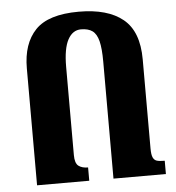

<svg xmlns="http://www.w3.org/2000/svg" viewBox="-52 -772 751 821"><g transform="rotate(-5 323.5 -362.0)"><path d="M74 0V-502Q74 -608 129.5 -666Q185 -724 316 -724Q440 -724 505.5 -670.5Q571 -617 571 -497V-115Q571 -88 576.5 -76Q582 -64 593 -60.5Q604 -57 627 -57V0H402V-502Q402 -559 394 -590.5Q386 -622 368 -635Q350 -648 319 -648Q283 -648 262.5 -610Q242 -572 242 -494V-115Q242 -80 257 -68.5Q272 -57 298 -57V0Z"/></g></svg>

Font: Noto Serif Armenian Black Cond
Style: Regular
Weight: 900
Width: 3
Designer: Monotype Design team
Foundry: Monotype Imaging Inc.
Version: Version 1.000